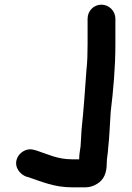

<svg xmlns="http://www.w3.org/2000/svg" viewBox="-20 -690 564 822"><path d="M355 -610V-500C355 -464 354 -423 350 -389C344 -302 338 -219 329 -133L327 -97C326 -85 326 -74 325 -64C322 -44 319 -27 319 -8H288C226 -8 184 -30 138 -45L127 -48C91 -59 60 -34 52 -9C40 27 67 57 92 66L103 69C159 88 213 112 288 112H346C363 112 380 107 396 97C425 79 437 51 437 8C437 -14 442 -30 443 -55C449 -106 450 -159 454 -212C465 -303 474 -400 474 -500V-610C474 -643 447 -670 414 -670C381 -670 355 -643 355 -610Z"/></svg>

Font: Electronic
Style: Nord
Weight: 900
Version: Version 1.011